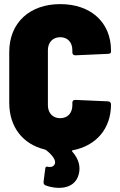

<svg xmlns="http://www.w3.org/2000/svg" viewBox="-20 -728 583 934"><path d="M520 -475V-482C520 -620 421 -708 273 -708C124 -708 25 -617 25 -475V-228C25 -110 91 -27 197 -1C200 0 202 1 204 2C237 28 252 51 247 68C243 81 230 86 217 84C207 81 201 82 200 93L192 156C191 164 194 171 202 174C243 190 341 203 363 120C373 83 363 45 332 10C329 7 330 3 334 3C448 -19 520 -102 520 -220C520 -229 514 -235 505 -235L347 -242C337 -242 332 -238 332 -228V-216C332 -178 309 -153 273 -153C237 -153 213 -178 213 -216V-484C213 -522 237 -547 273 -547C309 -547 332 -522 332 -484V-473C332 -463 338 -459 347 -459L505 -466C514 -466 520 -470 520 -475Z"/></svg>

Font: Barlow Semi Condensed Black
Style: Regular
Weight: 900
Width: 4
Designer: Jeremy Tribby
Foundry: Tribby Type
Version: Version 1.408;PS 001.408;hotconv 1.0.88;makeotf.lib2.5.64775